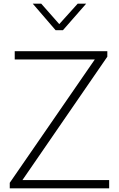

<svg xmlns="http://www.w3.org/2000/svg" viewBox="-20 -1023 646 1043"><path d="M33 0H573V-45H102L563 -715V-745H60V-700H495L33 -30ZM282 -859H322L448 -1003H402L302 -892L204 -1003H158Z"/></svg>

Font: Plus Jakarta Sans ExtraLight
Style: Regular
Weight: 200
Designer: Gumpita Rahayu
Foundry: Tokotype
Version: Version 2.004; ttfautohint (v1.8.3)